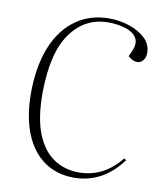

<svg xmlns="http://www.w3.org/2000/svg" viewBox="-85 -812 748 893"><g transform="rotate(10 289.5 -365.0)"><path d="M490 -614Q507 -653 491.5 -677.5Q476 -702 439.5 -713.5Q403 -725 358 -725Q248 -725 181 -632Q114 -539 113 -348Q113 -229 143 -155.5Q173 -82 225 -48Q277 -14 342 -14Q460 -14 540 -115L550 -108Q460 14 324 14Q243 14 183.5 -28Q124 -70 92 -149.5Q60 -229 60 -342Q61 -469 98 -559Q135 -649 202.5 -696.5Q270 -744 359 -744Q409 -744 455 -728.5Q501 -713 530.5 -685Q560 -657 560 -617Q560 -595 549 -581Q538 -567 522 -567Q507 -567 496.5 -573.5Q486 -580 478 -587Z"/></g></svg>

Font: Literata 72pt ExtraLight
Style: Italic
Weight: 200
Italic angle: -2°
Designer: Latin by Veronika Burian and Jose Scaglione. Greek by Irene Vlachou. Cyrillic by Vera Evstafieva
Foundry: TypeTogether
Version: Version 3.002